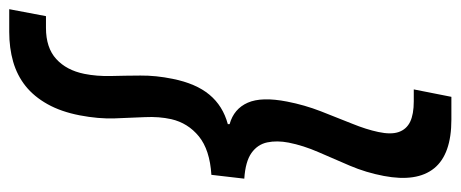

<svg xmlns="http://www.w3.org/2000/svg" viewBox="-348 -541 998 416"><g transform="rotate(90 151.0 -333.0)"><path d="M-37.1 146 -22 66.4H3.4Q46.4 66.4 70.8 44.2Q95.2 22 103 -16.6Q108.4 -43.5 107.7 -74Q106.9 -104.5 106.7 -138.2Q106.4 -171.9 113.8 -208Q124 -258.8 148.2 -287.8Q172.4 -316.9 211.9 -327.6V-331.5Q178.7 -340.8 165.5 -370.8Q152.3 -400.9 163.1 -456.1Q170.4 -493.7 184.1 -529.1Q197.8 -564.5 210.7 -596.2Q223.6 -627.9 229 -653.8Q234.9 -681.2 229 -698Q223.1 -714.8 206.8 -722.7Q190.4 -730.5 162.6 -730.5H136.7L152.8 -812H202.1Q277.3 -812 307.6 -774.7Q337.9 -737.3 324.2 -665.5Q316.9 -627 302 -592Q287.1 -557.1 272.7 -524.2Q258.3 -491.2 252 -459.5Q247.1 -434.1 251.5 -413.1Q255.9 -392.1 274.4 -378.9Q293 -365.7 330.1 -363.3L321.8 -292Q267.6 -288.6 238.5 -264.9Q209.5 -241.2 201.2 -205.1Q195.3 -178.7 196.8 -147.9Q198.2 -117.2 199.5 -82.3Q200.7 -47.4 192.9 -6.8Q185.1 33.7 168.7 63Q152.3 92.3 129.4 110.6Q106.4 128.9 76.7 137.5Q46.9 146 12.2 146Z"/></g></svg>

Font: Reddit Sans SemiBold
Style: Italic
Weight: 600
Italic angle: -11.25°
Designer: Stephen Hutchings
Version: Version 1.013